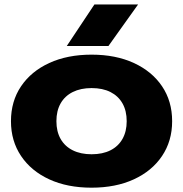

<svg xmlns="http://www.w3.org/2000/svg" viewBox="-20 -836 832 872"><path d="M395.7 16.4Q286.2 16.4 203.9 -21.4Q121.6 -59.2 75.7 -127.5Q29.8 -195.8 29.8 -285.5Q29.8 -376.2 75.7 -444.2Q121.6 -512.2 204 -550Q286.4 -587.8 395.9 -587.8Q505.4 -587.8 587.7 -550Q670 -512.2 715.9 -444.3Q761.8 -376.4 761.8 -285.5Q761.8 -195.6 715.9 -127.4Q670 -59.2 587.6 -21.4Q505.2 16.4 395.7 16.4ZM395.9 -135.4Q446.2 -135.4 481.7 -153.4Q517.2 -171.4 536.3 -205.1Q555.4 -238.9 555.4 -285.4Q555.4 -332.8 536.3 -366.4Q517.2 -400 481.7 -418Q446.2 -436 395.9 -436Q346.4 -436 310.4 -418Q274.4 -400 255.3 -366.4Q236.2 -332.8 236.2 -285.7Q236.2 -238.6 255.3 -205Q274.4 -171.4 310.4 -153.4Q346.4 -135.4 395.9 -135.4ZM408.8 -815.8H607.2L472.4 -627H283.2Z"/></svg>

Font: Unbounded
Style: Regular
Weight: 400
Designer: Luke Prowse, Jean-Baptiste Morizot, Fátima Lázaro, Florian Runge
Foundry: NaN
Version: Version 1.701;gftools[0.9.28.dev5+ged2979d]